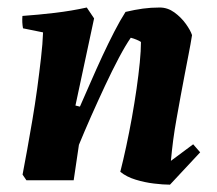

<svg xmlns="http://www.w3.org/2000/svg" viewBox="-20 -492 592 524"><path d="M443.9 12Q425.3 12 400.1 8.9Q374.8 5.9 350.1 -1.7Q325.4 -9.2 308.3 -23.1Q316.4 -54.8 324.5 -92.6Q332.6 -130.3 339.9 -170.6Q347.1 -211 352.7 -249.6Q358.2 -288.2 361.5 -321.3Q364.7 -354.5 364.7 -377.5Q360.1 -380.7 352.4 -383.8Q344.7 -387 336.9 -389Q322.6 -368.4 304.4 -334.1Q286.2 -299.8 266.8 -258.3Q247.4 -216.8 228.8 -175Q210.3 -133.1 195.4 -96.8L181.1 0H52.1L41.6 -15.5Q47.1 -44.3 54.1 -82.9Q61.1 -121.5 68.4 -164.7Q75.7 -207.8 81.6 -251Q87.4 -294.3 91.9 -333.7Q96.5 -373.2 97.5 -403.6L42.8 -414.7Q39.8 -430.5 41.2 -448.5Q83.8 -451.5 129.8 -456.9Q175.7 -462.4 216.8 -471.5L236.8 -441.8L185.9 -204L198.1 -201Q212.4 -233.2 227.8 -268.7Q243.2 -304.1 259.6 -339.5Q276.1 -374.9 292 -405.7Q307.9 -436.6 322.6 -459.5Q348 -465.5 369.9 -468.5Q391.8 -471.5 415.9 -471.5Q437.4 -471.5 455.8 -458.2Q474.1 -444.9 486.9 -427.2Q499.7 -409.5 504.1 -396.2Q500.2 -371.3 494.7 -343.7Q489.2 -316.1 483.9 -287.7Q478.7 -259.2 473.2 -230.8Q467.6 -199.7 462 -168.8Q456.4 -138 452.6 -109.2Q448.9 -80.4 446.4 -53L507.2 -98.2L526.3 -76.3Z"/></svg>

Font: Labrada
Style: Italic
Weight: 400
Italic angle: -7°
Designer: Mercedes Jáuregui
Foundry: Omnibus-Type Team
Version: Version 1.000